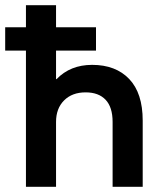

<svg xmlns="http://www.w3.org/2000/svg" viewBox="-35 -720 630 740"><path d="M65 -525H-15V-615H65V-700H181V-615H335V-525H181V-415H183Q236 -470 320 -470Q411 -470 463 -415.5Q515 -361 515 -255V0H399V-250Q399 -307 372 -335.5Q345 -364 295 -364Q243 -364 212 -333Q181 -302 181 -250V0H65Z"/></svg>

Font: PT Root UI Bold
Style: Regular
Weight: 700
Designer: Vitaly Kuzmin
Foundry: ParaType Ltd.
Version: Version 2.000G